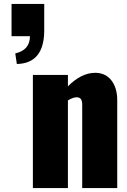

<svg xmlns="http://www.w3.org/2000/svg" viewBox="-20 -961 649 981"><path d="M66 -634 58 -688Q133 -705 133 -776H39V-941H206V-802Q204 -637 66 -634ZM148 0V-578H327V-520Q396 -589 466 -589Q519 -589 549 -550.5Q579 -512 579 -449V0H400V-428Q400 -464 372 -464Q353 -464 327 -448V0Z"/></svg>

Font: Oswald Heavy
Style: Regular
Weight: 400
Designer: Vernon Adams
Foundry: Vernon Adams
Version: Version 4.101